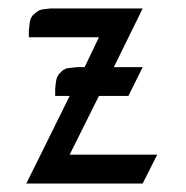

<svg xmlns="http://www.w3.org/2000/svg" viewBox="-20 -432 437 452"><path d="M42 0 144 -206.1H109.9V-223.1L111.8 -240.2L113.8 -249L118.2 -256.8L127 -266.1L136.2 -271L144 -272L161.1 -273.9H179.2L212.9 -344.2H47.9V-359.9L49.8 -377.9L51.8 -387.2L56.2 -395L64.9 -402.8L73.2 -408.2L82 -410.2L99.1 -412.1H315.9L248 -273.9H315.9L282.2 -206.1H212.9L144 -67.9H350.1L315.9 0Z"/></svg>

Font: Petahja
Style: Regular
Weight: 400
Designer: T. Christopher White
Version: Version 1.1